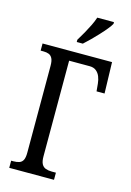

<svg xmlns="http://www.w3.org/2000/svg" viewBox="-137 -998 727 1065"><g transform="rotate(15 226.0 -465.5)"><path d="M209 -771V-784Q225 -810 239 -835Q253 -860 265 -884.5Q277 -909 284 -931H380V-921Q373 -908 357.5 -889Q342 -870 322.5 -849Q303 -828 282.5 -807.5Q262 -787 244 -771ZM28 0V-41H41Q61 -41 75 -46Q89 -51 96 -65Q103 -79 103 -107V-606Q103 -634 95.5 -648.5Q88 -663 75 -668Q62 -673 45 -673H28V-714H427L432 -535H386L382 -578Q380 -600 372.5 -618.5Q365 -637 350.5 -648.5Q336 -660 313 -660H195V-111Q195 -82 203 -67Q211 -52 226 -46.5Q241 -41 261 -41H285V0Z"/></g></svg>

Font: Noto Serif ExtraCondensed
Style: Regular
Weight: 400
Width: 2
Designer: Monotype Design Team
Foundry: Monotype Imaging Inc.
Version: Version 2.013